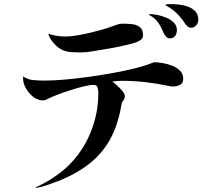

<svg xmlns="http://www.w3.org/2000/svg" viewBox="-20 -843 1040 941"><path d="M878 -457Q878 -435 862 -427Q846 -419 827 -419Q823 -419 819 -419.5Q815 -420 811 -421Q749 -434 692 -440.5Q635 -447 576 -447Q565 -447 553 -446Q541 -445 530 -443Q539 -438 553.5 -424.5Q568 -411 580 -396.5Q592 -382 592 -372Q592 -363 587.5 -355Q583 -347 577 -341Q562 -242 525.5 -171Q489 -100 427.5 -48.5Q366 3 274 41Q249 51 216 62.5Q183 74 156 78L155 75Q196 57 236 31Q276 5 310 -26Q384 -97 423 -191.5Q462 -286 462 -387Q462 -398 458.5 -412.5Q455 -427 440 -427Q421 -427 390 -419.5Q359 -412 324.5 -401Q290 -390 259.5 -378Q229 -366 211 -357Q204 -353 201 -352Q198 -351 190 -351Q166 -351 143.5 -368Q121 -385 107 -410Q93 -435 93 -458Q93 -465 94 -469Q114 -453 143.5 -450.5Q173 -448 198 -448Q237 -448 292 -452.5Q347 -457 409 -465.5Q471 -474 532.5 -485Q594 -496 646.5 -509.5Q699 -523 734 -538Q752 -538 776.5 -534Q801 -530 824 -521Q847 -512 862.5 -496Q878 -480 878 -457ZM681 -669Q681 -653 663.5 -643.5Q646 -634 633 -631Q562 -612 490 -601Q462 -597 433 -591.5Q404 -586 375 -586Q353 -586 329.5 -587.5Q306 -589 286 -598Q264 -608 243.5 -631Q223 -654 217 -677V-678Q235 -671 257 -667.5Q279 -664 298 -664Q329 -664 374.5 -672.5Q420 -681 465 -693.5Q510 -706 539 -717Q549 -721 559 -724Q569 -727 579 -727Q601 -727 624.5 -725Q648 -723 664.5 -711Q681 -699 681 -669ZM847 -695Q847 -679 838.5 -667Q830 -655 812 -655Q801 -655 793 -664.5Q785 -674 781 -683Q774 -701 764.5 -718Q755 -735 742 -748Q736 -754 729 -759Q722 -764 714 -768Q713 -769 712 -769.5Q711 -770 711 -772Q711 -774 714 -774Q731 -774 753 -769.5Q775 -765 797 -755.5Q819 -746 833 -731Q847 -716 847 -695ZM952 -745Q952 -731 941.5 -719Q931 -707 916 -707Q907 -707 900 -713Q893 -719 888 -726Q869 -755 848 -776Q827 -797 797 -814Q796 -815 793.5 -816Q791 -817 791 -819Q791 -822 801.5 -822.5Q812 -823 814 -823Q834 -823 857.5 -820.5Q881 -818 902.5 -810Q924 -802 938 -786.5Q952 -771 952 -745Z"/></svg>

Font: Kaisei Tokumin Medium
Style: Regular
Weight: 500
Designer: Font-Kai, 金井和夫
Foundry: KAZUO KANAI
Version: Version 5.003